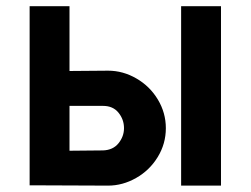

<svg xmlns="http://www.w3.org/2000/svg" viewBox="-20 -582 786 602"><path d="M318.8 0 72.9 -1V-562.5H197.9V-359.4L318.8 -360.4Q365.6 -360.4 407.8 -335.9Q450 -311.5 475 -269.8Q500 -228.1 500 -180.2Q500 -131.2 474.5 -89.6Q449 -47.9 406.8 -24Q364.6 0 318.8 0ZM547.9 -562.5H672.9V0H547.9ZM368.8 -180.2Q368.8 -207.3 351.6 -228.6Q334.4 -250 303.1 -250H197.9V-109.4L303.1 -110.4Q334.4 -111.5 351.6 -132.8Q368.8 -154.2 368.8 -180.2Z"/></svg>

Font: Vladivostok Bold
Style: Regular
Weight: 700
Width: 4
Designer: Michael Sharanda
Foundry: Michael Sharanda
Version: Version 1.005